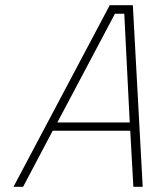

<svg xmlns="http://www.w3.org/2000/svg" viewBox="-20 -720 596 740"><path d="M32 0 403 -700H492L530 0H494L482 -216H183L69 0ZM423 -667 201 -248H480L459 -667Z"/></svg>

Font: TitilliumWebThinItalic
Style: Thin Italic
Weight: 200
Italic angle: -13°
Version: Version 1.001;PS 57.000;hotconv 1.0.70;makeotf.lib2.5.55311